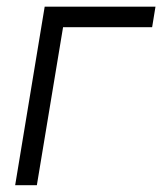

<svg xmlns="http://www.w3.org/2000/svg" viewBox="-20 -542 475 562"><path d="M435.1 -522.5 425.3 -462.4H164.6L87.9 0H24.4L110.8 -522.5Z"/></svg>

Font: Inter 28pt Light
Style: Italic
Weight: 300
Italic angle: -9.3988°
Designer: Rasmus Andersson
Foundry: rsms
Version: Version 4.001;git-66647c0bb